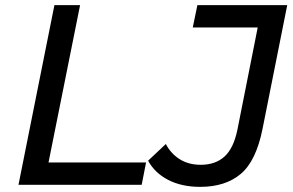

<svg xmlns="http://www.w3.org/2000/svg" viewBox="-20 -720 1140 748"><path d="M52 0 192 -700H292L169 -87H549L532 0ZM760 8Q688 8 635.5 -19Q583 -46 557 -94L626 -159Q646 -121 680.5 -99.5Q715 -78 762 -78Q819 -78 854.5 -110Q890 -142 905 -215L984 -613H731L749 -700H1099L1003 -219Q978 -93 918 -42.5Q858 8 760 8Z"/></svg>

Font: Montserrat Medium
Style: Italic
Weight: 500
Italic angle: -11.3°
Designer: Julieta Ulanovsky
Foundry: Julieta Ulanovsky
Version: Version 9.000; ttfautohint (v1.8.4.7-5d5b)